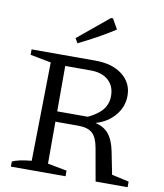

<svg xmlns="http://www.w3.org/2000/svg" viewBox="-95 -968 890 1045"><g transform="rotate(10 350.0 -445.5)"><path d="M587 -52 682 -31V0H505L473 -180Q463 -237 437.5 -260Q412 -283 359 -283H233V-51L339 -31V0H37V-28Q68 -44 143 -51L152 -596L37 -618V-648H390Q483 -648 539 -604.5Q595 -561 595 -490Q595 -429 555 -381Q515 -333 449 -314Q497 -303 523.5 -270.5Q550 -238 562 -178ZM374 -591H233V-340H402Q457 -366 482 -398Q507 -430 507 -473Q507 -528 471.5 -559.5Q436 -591 374 -591ZM277 -724 262 -750 433 -891H444L476 -835Q428 -804 378 -776.5Q328 -749 277 -724Z"/></g></svg>

Font: Piazzolla SC
Style: Regular
Weight: 400
Designer: Juan Pablo del Peral
Foundry: Huerta Tipografica
Version: Version 1.330